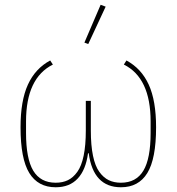

<svg xmlns="http://www.w3.org/2000/svg" viewBox="-20 -771 739 803"><path d="M349.1 -586.9 333 -592.8 400.9 -751 421.9 -743.2ZM212.9 12.2Q139.2 12.2 102.5 -47.4Q65.9 -106.9 65.9 -238.8Q65.9 -349.6 96.7 -417Q127.4 -484.4 189.9 -518.1L201.2 -501Q88.9 -444.8 88.9 -263.2V-214.8Q88.9 -107.4 119.1 -57.1Q149.4 -6.8 212.9 -6.8Q241.7 -6.8 263.7 -17.3Q285.6 -27.8 303.2 -52Q320.8 -76.2 329.8 -119.6Q338.9 -163.1 338.9 -225.1V-349.1H359.9V-225.1Q359.9 -163.1 368.9 -119.6Q377.9 -76.2 395.5 -52Q413.1 -27.8 435.1 -17.3Q457 -6.8 485.8 -6.8Q549.3 -6.8 579.6 -57.1Q609.9 -107.4 609.9 -214.8V-263.2Q609.9 -445.3 498 -501L508.8 -518.1Q571.3 -484.4 602.1 -417Q632.8 -349.6 632.8 -238.8Q632.8 -106.9 596.2 -47.4Q559.6 12.2 485.8 12.2Q370.1 12.2 351.1 -129.9H348.1Q338.9 -60.5 304.9 -24.2Q271 12.2 212.9 12.2Z"/></svg>

Font: Anuphan Thin
Style: Regular
Weight: 250
Designer: Mike Abbink, Paul van der Laan, Pieter van Rosmalen, Mint Tantisuwanna
Foundry: Bold Monday; Cadson Demak
Version: Version 3.002;hotconv 1.0.109;makeotfexe 2.5.65596